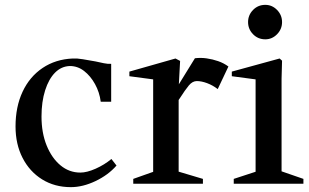

<svg xmlns="http://www.w3.org/2000/svg" viewBox="-20 -757 1275 791"><path d="M272 14Q205 14 153.5 -18Q102 -50 73 -106.5Q44 -163 44 -236Q44 -317 73 -379Q102 -441 155.5 -477Q209 -513 280 -516Q297 -517 321 -513Q345 -509 373 -504Q391 -500 408 -496.5Q425 -493 438 -494V-338H395Q390 -377 371.5 -410.5Q353 -444 326.5 -464.5Q300 -485 268 -485Q233 -484 207 -458Q181 -432 166 -385Q151 -338 151 -277Q151 -210 172 -158Q193 -106 229 -76Q265 -46 311 -46Q338 -46 374 -62Q410 -78 439 -102L460 -75Q426 -36 373.5 -11Q321 14 272 14Z M529 0V-20L625 -54L611 -35V-444L626 -428L513 -443V-462L703 -516L722 -506L716 -394L709 -397L783 -517Q807 -520 831.5 -516.5Q856 -513 879 -505Q902 -497 921 -483L877 -390Q856 -406 833 -414.5Q810 -423 791 -423Q773 -423 758 -405Q743 -387 720 -351Q717 -346 712.5 -340Q708 -334 705 -327L716 -361V-35L702 -54L816 -20V0Z M943 0V-20L1047 -54L1033 -31V-448L1048 -428L935 -443V-462L1132 -516L1142 -507L1140 -433V-32L1126 -56L1230 -20V0ZM1073 -595Q1043 -595 1022.5 -616Q1002 -637 1002 -666Q1002 -695 1022.5 -716Q1043 -737 1073 -737Q1101 -737 1121.5 -716Q1142 -695 1142 -666Q1142 -637 1121.5 -616Q1101 -595 1073 -595Z"/></svg>

Font: Wittgenstein Medium
Style: Regular
Weight: 500
Designer: Jörg Drees
Foundry: Jörg Drees
Version: Version 1.500